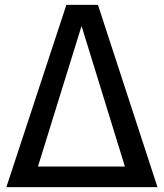

<svg xmlns="http://www.w3.org/2000/svg" viewBox="-20 -764 670 784"><path d="M380 -744H251L6 0H623ZM313 -658 490 -84H135Z"/></svg>

Font: Glow Sans SC Normal Medium
Style: Regular
Weight: 600
Designer: Ryoko NISHIZUKA (kana, bopomofo & ideographs); Paul D. Hunt (Latin, Greek & Cyrillic); Sandoll Communications, Soo-young
Version: Version 0.93